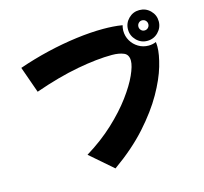

<svg xmlns="http://www.w3.org/2000/svg" viewBox="-124 -971 1248 1176"><g transform="rotate(-15 500.0 -382.5)"><path d="M857 -637Q817 -637 788.5 -666Q760 -695 760 -735Q760 -775 788.5 -803.5Q817 -832 857 -832Q898 -832 926.5 -803.5Q955 -775 955 -735Q955 -695 926.5 -666Q898 -637 857 -637ZM68 -677Q160 -709 255 -731.5Q350 -754 442 -766Q534 -778 614 -778Q644 -778 675 -776Q706 -774 735 -769Q733 -761 731.5 -752.5Q730 -744 730 -735Q730 -700 747 -671Q764 -642 793 -624.5Q822 -607 857 -607Q884 -607 905 -617Q906 -610 906.5 -602.5Q907 -595 907 -587Q907 -539 885.5 -465Q864 -391 813.5 -302Q763 -213 678 -118Q593 -23 466 67L322 -58Q423 -120 499 -191Q575 -262 626 -331Q677 -400 702.5 -456.5Q728 -513 728 -546Q728 -585 698.5 -597.5Q669 -610 624 -610Q530 -610 404 -586.5Q278 -563 127 -510ZM857 -703Q871 -703 880 -712.5Q889 -722 889 -735Q889 -748 880 -757.5Q871 -767 857 -767Q844 -767 835 -757.5Q826 -748 826 -735Q826 -722 835 -712.5Q844 -703 857 -703Z"/></g></svg>

Font: Mochiy Pop One
Style: Regular
Weight: 400
Designer: FONTDASU
Foundry: FONTDASU / Google Inc. / Adobe
Version: Version 2.000